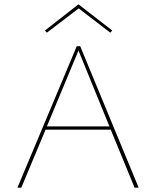

<svg xmlns="http://www.w3.org/2000/svg" viewBox="-20 -873 726 893"><path d="M495 -270H192L79 0H61L337 -658H353L625 0H606ZM489 -285 345 -638 198 -285ZM493 -721 346 -834 198 -721 189 -731 345 -853 502 -731Z"/></svg>

Font: Ysabeau Thin
Style: Regular
Weight: 200
Designer: Christian Thalmann (Catharsis Fonts)
Version: Version 0.003